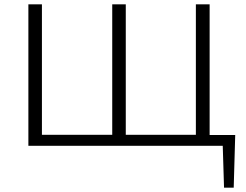

<svg xmlns="http://www.w3.org/2000/svg" viewBox="-20 -678 1144 893"><path d="M1067 195H1022L1016 0H112V-658H175V-51H502V-658H565V-51H891V-658H955V-50H1074Z"/></svg>

Font: Ysabeau SC Semilight
Style: Regular
Weight: 300
Designer: Christian Thalmann (Catharsis Fonts)
Version: Version 0.003